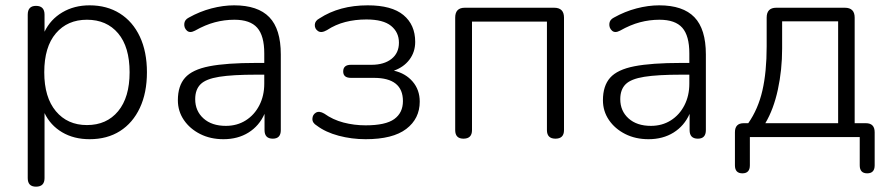

<svg xmlns="http://www.w3.org/2000/svg" viewBox="-20 -514 3331 720"><path d="M306 -45Q380 -45 423 -97Q466 -149 466 -243Q466 -338 423 -389Q380 -440 306 -440Q233 -440 189.5 -389Q146 -338 146 -243Q146 -149 189.5 -97Q233 -45 306 -45ZM115 186Q84 186 84 154V-459Q84 -492 115 -492Q147 -492 147 -459V-395Q169 -441 213.5 -467.5Q258 -494 316 -494Q381 -494 429.5 -463.5Q478 -433 504.5 -376.5Q531 -320 531 -243Q531 -166 504.5 -109.5Q478 -53 430 -22.5Q382 8 316 8Q257 8 213 -18Q169 -44 147 -90V154Q147 186 115 186Z M818 8Q769 8 730.5 -11.5Q692 -31 669.5 -64Q647 -97 647 -138Q647 -192 674 -222.5Q701 -253 765 -265.5Q829 -278 940 -278H971V-314Q971 -380 944.5 -410Q918 -440 859 -440Q822 -440 786 -430.5Q750 -421 711 -399Q692 -389 681 -399Q670 -409 671 -424.5Q672 -440 688 -448Q729 -471 773 -482.5Q817 -494 858 -494Q947 -494 990 -449.5Q1033 -405 1033 -310V-26Q1033 6 1003 6Q972 6 972 -26V-87Q952 -42 912 -17Q872 8 818 8ZM971 -234H941Q852 -234 802 -226Q752 -218 732 -198Q712 -178 712 -142Q712 -98 743 -70Q774 -42 827 -42Q869 -42 901.5 -62.5Q934 -83 952.5 -119Q971 -155 971 -200Z M1351 8Q1299 8 1250 -5Q1201 -18 1168 -43Q1151 -53 1151.5 -68.5Q1152 -84 1164.5 -91.5Q1177 -99 1196 -88Q1228 -65 1268 -54.5Q1308 -44 1351 -44Q1426 -44 1458.5 -67.5Q1491 -91 1491 -135Q1491 -222 1382 -222H1296Q1267 -222 1267 -246Q1267 -271 1296 -271H1373Q1420 -271 1448 -293Q1476 -315 1476 -354Q1476 -393 1446.5 -417Q1417 -441 1354 -441Q1312 -441 1275 -431.5Q1238 -422 1206 -401Q1185 -389 1172.5 -397.5Q1160 -406 1160.5 -421Q1161 -436 1178 -445Q1253 -494 1359 -494Q1449 -494 1493 -457.5Q1537 -421 1537 -357Q1537 -319 1515.5 -290.5Q1494 -262 1457 -249Q1501 -239 1527.5 -208Q1554 -177 1554 -133Q1554 -69 1503.5 -30.5Q1453 8 1351 8Z M1718 6Q1687 6 1687 -26V-448Q1687 -485 1723 -485H2058Q2095 -485 2095 -448V-26Q2095 6 2063 6Q2031 6 2031 -26V-433H1750V-26Q1750 6 1718 6Z M2412 8Q2363 8 2324.5 -11.5Q2286 -31 2263.5 -64Q2241 -97 2241 -138Q2241 -192 2268 -222.5Q2295 -253 2359 -265.5Q2423 -278 2534 -278H2565V-314Q2565 -380 2538.5 -410Q2512 -440 2453 -440Q2416 -440 2380 -430.5Q2344 -421 2305 -399Q2286 -389 2275 -399Q2264 -409 2265 -424.5Q2266 -440 2282 -448Q2323 -471 2367 -482.5Q2411 -494 2452 -494Q2541 -494 2584 -449.5Q2627 -405 2627 -310V-26Q2627 6 2597 6Q2566 6 2566 -26V-87Q2546 -42 2506 -17Q2466 8 2412 8ZM2565 -234H2535Q2446 -234 2396 -226Q2346 -218 2326 -198Q2306 -178 2306 -142Q2306 -98 2337 -70Q2368 -42 2421 -42Q2463 -42 2495.5 -62.5Q2528 -83 2546.5 -119Q2565 -155 2565 -200Z M2850 -52H3123V-434H2913V-332Q2913 -252 2897 -178Q2881 -104 2850 -52ZM2764 136Q2736 136 2736 106V-18Q2736 -52 2769 -52H2786Q2823 -105 2839 -174.5Q2855 -244 2855 -340V-448Q2855 -485 2891 -485H3148Q3185 -485 3185 -448V-52H3227Q3260 -52 3260 -18V106Q3260 136 3232 136Q3204 136 3204 106V0H2792V106Q2792 136 2764 136Z"/></svg>

Font: Chiron GoRound TC L
Style: Regular
Weight: 300
Designer: Ryoko NISHIZUKA 西塚涼子 (kana, bopomofo & ideographs); Paul D. Hunt (Latin, Greek & Cyrillic); Sandoll Communications 산돌커뮤니
Foundry: Adobe
Version: Version 1.000;hotconv 1.1.1;makeotfexe 2.6.0